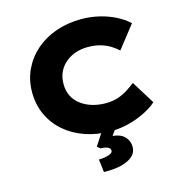

<svg xmlns="http://www.w3.org/2000/svg" viewBox="-134 -839 1139 1205"><g transform="rotate(-15 435.0 -236.0)"><path d="M501 10Q412 10 336.5 -16Q261 -42 204.5 -90.5Q148 -139 117 -206Q86 -273 86 -354Q86 -434 118 -501Q150 -568 206 -616.5Q262 -665 337.5 -691.5Q413 -718 502 -718Q561 -718 616.5 -705Q672 -692 720 -668Q768 -644 804 -611L689 -464Q668 -484 640 -501Q612 -518 576.5 -528Q541 -538 495 -538Q455 -538 418.5 -526Q382 -514 353 -490.5Q324 -467 307 -432.5Q290 -398 290 -352Q290 -308 307.5 -273.5Q325 -239 357 -215.5Q389 -192 429.5 -180Q470 -168 516 -168Q562 -168 598 -180.5Q634 -193 662 -211.5Q690 -230 712 -247L805 -97Q777 -71 729.5 -46.5Q682 -22 623 -6Q564 10 501 10ZM392 246 382 162Q401 162 422.5 158.5Q444 155 458.5 147.5Q473 140 473 128Q473 117 464 110Q455 103 440.5 100Q426 97 410 97L390 81L458 -24H550L503 41Q555 46 581 73.5Q607 101 607 139Q607 172 587 193Q567 214 534.5 226.5Q502 239 464.5 243Q427 247 392 246Z"/></g></svg>

Font: Lexend Giga ExtraBold
Style: Regular
Weight: 800
Designer: Bonnie Shaver-Troup, Thomas Jockin
Foundry: Lexend
Version: Version 1.007